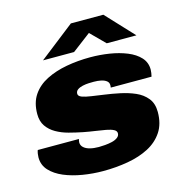

<svg xmlns="http://www.w3.org/2000/svg" viewBox="-108 -825 896 937"><g transform="rotate(-15 339.5 -356.5)"><path d="M300 12Q248 12 196.5 3.5Q145 -5 103.5 -22.5Q62 -40 36.5 -67.5Q11 -95 11 -134Q11 -142 12.5 -152Q14 -162 17 -170H225Q224 -166 223 -161.5Q222 -157 222 -153Q222 -138 233.5 -127.5Q245 -117 264.5 -112Q284 -107 309 -107Q322 -107 340.5 -108.5Q359 -110 376 -114Q393 -118 404.5 -126.5Q416 -135 416 -148Q416 -160 402.5 -167Q389 -174 365.5 -178.5Q342 -183 313 -187Q284 -191 253 -197Q218 -204 184 -213Q150 -222 122 -238Q94 -254 77 -278.5Q60 -303 60 -340Q60 -397 86 -435.5Q112 -474 157.5 -497Q203 -520 260.5 -530.5Q318 -541 381 -541Q430 -541 477.5 -533.5Q525 -526 564.5 -510Q604 -494 627.5 -468.5Q651 -443 651 -407Q651 -399 649.5 -389.5Q648 -380 646 -372H440Q441 -378 441 -380.5Q441 -383 441 -385Q441 -398 430.5 -406Q420 -414 403.5 -417.5Q387 -421 367 -421Q357 -421 342 -420.5Q327 -420 311 -416.5Q295 -413 284.5 -405.5Q274 -398 274 -385Q274 -373 291.5 -366.5Q309 -360 338 -356Q367 -352 400 -347Q437 -342 477.5 -333.5Q518 -325 552.5 -310Q587 -295 609 -268Q631 -241 631 -198Q631 -138 604 -97.5Q577 -57 531 -33Q485 -9 425 1.5Q365 12 300 12ZM155 -586 333 -725H497L627 -586H477L386 -677H432L312 -586Z"/></g></svg>

Font: Archivo SemiExpanded Black
Style: Italic
Weight: 900
Width: 6
Italic angle: -10°
Designer: Hector Gatti
Foundry: Omnibus-Type
Version: Version 2.001